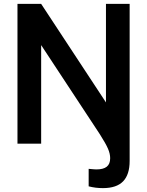

<svg xmlns="http://www.w3.org/2000/svg" viewBox="-20 -740 758 989"><path d="M525.8 -212.5V-720H647.8V89.2Q647.8 159.3 614 194.2Q580.2 229 510.2 229Q491.9 229 473.3 226.8Q454.7 224.5 436.7 219.8V129.7Q453.9 131.2 461.6 131.9Q469.2 132.7 476.5 132.7Q512.2 132.7 529.9 118.7Q547.5 104.7 547.5 75Q547.5 52.2 536.4 26.3Q525.3 0.3 494.8 -47.7L192 -507.7V0H70V-720H192Z"/></svg>

Font: Manrope Variable Light
Style: Regular
Weight: 200
Designer: Mikhail Sharanda
Foundry: Mikhail Sharanda
Version: Version 4.505